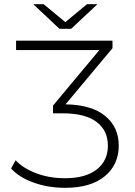

<svg xmlns="http://www.w3.org/2000/svg" viewBox="-20 -895 649 920"><path d="M549 -197Q549 -106 482 -50.5Q415 5 292 5Q210 5 140 -20.5Q70 -46 33 -88L55 -127Q90 -89 153 -65Q216 -41 292 -41Q390 -41 443.5 -83Q497 -125 497 -197Q497 -270 442.5 -311Q388 -352 280 -352H234V-389L456 -655H57V-700H519V-664L294 -395Q419 -393 484 -339.5Q549 -286 549 -197ZM447 -875 321 -757H265L139 -875H189L293 -789L397 -875Z"/></svg>

Font: Montserrat Alternates Light
Style: Regular
Weight: 300
Designer: Julieta Ulanovsky
Foundry: Julieta Ulanovsky
Version: Version 7.200